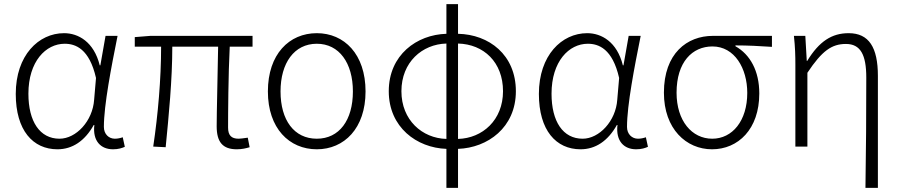

<svg xmlns="http://www.w3.org/2000/svg" viewBox="-20 -707 4344 926"><path d="M257 13C329 13 389 -27 432 -104H435C426 -26 467 13 525 13C551 13 569 7 582 1L572 -45C561 -41 547 -38 534 -38C505 -38 481 -60 481 -95C481 -200 517 -385 547 -534H489L464 -392H461C433 -505 358 -547 289 -547C166 -547 56 -440 56 -254C56 -78 139 13 257 13ZM267 -38C172 -38 117 -121 117 -255C117 -411 201 -496 292 -496C344 -496 411 -472 443 -331L434 -226C427 -123 347 -38 267 -38Z M1122 13C1148 13 1167 8 1184 3L1175 -43C1153 -40 1140 -38 1131 -38C1096 -38 1080 -54 1080 -92C1080 -155 1081 -348 1088 -482H1198V-534H705L630 -528V-482H757C757 -326 742 -154 719 0L779 3C794 -150 811 -322 811 -482H1032C1030 -352 1025 -164 1025 -98C1025 -22 1054 13 1122 13Z M1508 13C1640 13 1743 -88 1743 -266C1743 -446 1640 -547 1508 -547C1375 -547 1272 -446 1272 -266C1272 -88 1375 13 1508 13ZM1508 -38C1399 -38 1333 -127 1333 -266C1333 -403 1399 -496 1508 -496C1616 -496 1682 -403 1682 -266C1682 -127 1616 -38 1508 -38Z M2133 -37C2016 -40 1916 -128 1916 -267C1916 -407 2016 -494 2133 -497ZM2133 199H2189V11C2332 6 2468 -92 2468 -267C2468 -443 2338 -541 2189 -544V-687H2133V-544C1990 -540 1855 -442 1855 -267C1855 -93 1990 6 2133 11ZM2189 -497C2313 -494 2406 -407 2406 -267C2406 -128 2307 -40 2189 -37Z M2780 13C2852 13 2912 -27 2955 -104H2958C2949 -26 2990 13 3048 13C3074 13 3092 7 3105 1L3095 -45C3084 -41 3070 -38 3057 -38C3028 -38 3004 -60 3004 -95C3004 -200 3040 -385 3070 -534H3012L2987 -392H2984C2956 -505 2881 -547 2812 -547C2689 -547 2579 -440 2579 -254C2579 -78 2662 13 2780 13ZM2790 -38C2695 -38 2640 -121 2640 -255C2640 -411 2724 -496 2815 -496C2867 -496 2934 -472 2966 -331L2957 -226C2950 -123 2870 -38 2790 -38Z M3414 13C3540 13 3642 -84 3642 -256C3642 -365 3598 -444 3527 -484V-488C3588 -488 3642 -485 3703 -481V-534H3418C3294 -534 3182 -450 3182 -260C3182 -85 3290 13 3414 13ZM3415 -38C3317 -38 3243 -124 3243 -260C3243 -408 3319 -483 3416 -483C3523 -483 3584 -377 3584 -259C3584 -124 3512 -38 3415 -38Z M4154 199H4214V-341C4214 -478 4171 -547 4073 -547C3992 -547 3931 -508 3873 -413H3871L3864 -534H3809C3815 -479 3816 -438 3816 -395V0H3874V-356C3945 -463 3992 -495 4060 -495C4130 -495 4158 -443 4158 -333C4158 -165 4157 22 4154 199Z"/></svg>

Font: Noto Sans TC Light
Style: Regular
Weight: 300
Designer: Ryoko NISHIZUKA 西塚涼子 (kana, bopomofo & ideographs); Paul D. Hunt (Latin, Greek & Cyrillic); Sandoll Communications 산돌커뮤니
Foundry: Adobe
Version: Version 2.004;hotconv 1.0.118;makeotfexe 2.5.65603